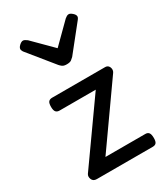

<svg xmlns="http://www.w3.org/2000/svg" viewBox="-205 -939 906 1034"><g transform="rotate(-30 247.5 -422.5)"><path d="M83 0Q61 0 54 -18Q47 -36 56 -49L319 -420H94Q79 -420 71.5 -429Q64 -438 64 -460Q64 -483 71.5 -491.5Q79 -500 94 -500H423Q436 -500 443 -492Q450 -484 451 -472.5Q452 -461 445 -451L183 -80H431Q446 -80 453 -70.5Q460 -61 460 -38Q460 -17 453 -8.5Q446 0 431 0ZM396 -845Q405 -845 418 -833.5Q431 -822 431 -811Q431 -809 430 -805.5Q429 -802 424 -795L297 -636Q291 -630 282 -623Q273 -616 253 -616Q234 -616 225 -623Q216 -630 211 -636L82 -795Q78 -802 77 -805.5Q76 -809 76 -811Q76 -822 88.5 -833.5Q101 -845 111 -845Q117 -845 123 -841.5Q129 -838 136 -833L253 -716L371 -833Q377 -838 383 -841.5Q389 -845 396 -845Z"/></g></svg>

Font: Playwrite PE
Style: Regular
Weight: 400
Designer: Veronika Burian, José Scaglione
Foundry: TypeTogether
Version: Version 1.002